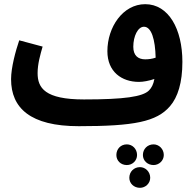

<svg xmlns="http://www.w3.org/2000/svg" viewBox="-20 -583 928 919"><path d="M357 21C621 21 730 0 794 -75C831 -118 853 -187 853 -287C853 -444 787 -563 675 -563C568 -563 494 -453 494 -338C494 -239 563 -191 645 -191C665 -191 693 -196 719 -205C714 -178 705 -162 693 -150C663 -120 575 -107 382 -107C195 -107 160 -162 160 -233C160 -277 173 -322 184 -360L72 -390C55 -340 33 -260 33 -204C33 -66 125 21 357 21ZM618 -359C618 -410 640 -455 669 -455C705 -455 723 -394 725 -307C708 -301 690 -299 675 -299C641 -299 618 -317 618 -359ZM587 207C614 207 636 186 636 159C636 130 614 108 587 108C558 108 537 130 537 159C537 186 558 207 587 207ZM715 207C741 207 764 186 764 159C764 130 741 108 715 108C686 108 664 130 664 159C664 186 686 207 715 207ZM650 316C676 316 699 295 699 268C699 239 676 217 650 217C621 217 599 239 599 268C599 295 621 316 650 316Z"/></svg>

Font: Noto Sans Arabic UI XCn
Style: Bold
Weight: 700
Width: 2
Designer: Monotype Design Team, Nadine Chahine and Nizar Qandah
Foundry: Monotype Imaging Inc.
Version: Version 2.010